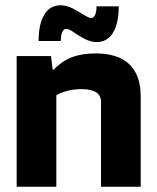

<svg xmlns="http://www.w3.org/2000/svg" viewBox="-20 -706 593 726"><path d="M43 0ZM193 0H43V-494H173L179 -442H182Q214 -475 251.5 -489.5Q289 -504 342 -504Q426 -504 469 -463Q512 -422 512 -342V0H362V-322Q362 -345 343.5 -357Q325 -369 289 -369Q262 -369 237 -363Q212 -357 193 -346ZM345 -682H429Q429 -618 407.5 -582.5Q386 -547 346 -547Q330 -547 312.5 -553.5Q295 -560 265 -580Q249 -591 242 -594Q235 -597 231 -597Q221 -597 215.5 -585Q210 -573 210 -551H126Q126 -615 147.5 -650.5Q169 -686 209 -686Q225 -686 242.5 -679.5Q260 -673 290 -654Q306 -644 313 -641Q320 -638 324 -638Q334 -638 339.5 -649.5Q345 -661 345 -682Z"/></svg>

Font: Blinker
Style: Bold
Weight: 700
Designer: Juergen Huber
Foundry: supertype
Version: Version 1.015;PS 1.15;hotconv 1.0.88;makeotf.lib2.5.647800; 